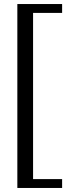

<svg xmlns="http://www.w3.org/2000/svg" viewBox="-20 -814 336 952"><path d="M288 -750H119V-794H288ZM288 118H119V74H288ZM144 118H66V-794H144Z"/></svg>

Font: Minipax
Style: Regular
Weight: 400
Designer: Raphaël Ronot
Foundry: Velvetyne Type Foundry
Version: Version 1.000